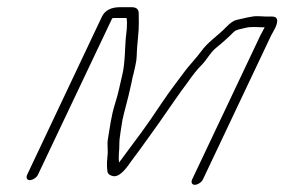

<svg xmlns="http://www.w3.org/2000/svg" viewBox="-20 -497 791 534"><path d="M62.7 4C70.7 4 81.9 -3 85.5 -11L292 -446C295.3 -447 297.3 -447 299.3 -447H331.3C332.3 -447 333.1 -443 333.2 -434C333.4 -425 332.6 -413 330.5 -397C327.3 -371 328.5 -321 319.7 -287C312.3 -257 310.2 -241 299.8 -208C289 -174 285.3 -140 280.4 -112C277 -95 281.3 -80 278.9 -63C278.1 -54 276.3 -39 278.6 -21C279.4 -14 284.2 -10 291.5 -8C303.9 -3 319.1 -13 336.7 -37C337 -38 347.4 -52 368.3 -80C385.9 -104 407.7 -135 425.6 -160C438.3 -178 486.7 -249 499.8 -265C516.4 -289 529.4 -305 539.6 -315C557.3 -333 563.7 -350 581.1 -364C597.2 -377 615.3 -393 630 -408C637.2 -415 648.5 -416 660.5 -419C678.1 -424 696.1 -421 716.1 -421C710.6 -410 704.5 -400 700.6 -391L514.4 2C510.8 10 513.6 17 521.6 17C529.6 17 540.8 10 544.4 2L730.6 -391C734.5 -400 740.3 -409 745.8 -420C755.4 -441 751.6 -451 736.6 -451H718.6C712.6 -451 705.9 -452 697.9 -452C681.2 -453 654.7 -445 639.8 -442C623.8 -439 610.7 -423 599.3 -412C580.9 -395 554.9 -376 540.2 -355C526.2 -336 505.3 -314 494.9 -300C470.1 -266 457.7 -252 427.4 -207C385.2 -143 363.7 -116 311.2 -45C308.6 -65 312.3 -77 312 -98C311.7 -113 318.2 -146 320.5 -163C323 -177 338.7 -233 341.4 -248L346.4 -270C347.6 -277 349.1 -285 351.6 -293L356.6 -315C361.6 -337 359.5 -343 361.7 -369C365.6 -413 366.8 -417 365.8 -461C365.2 -472 358.8 -477 345.8 -477H313.8C288.8 -477 272 -468 263.6 -451L55.5 -11C51.9 -3 54.7 4 62.7 4Z"/></svg>

Font: MewTooHand
Style: UltIta
Weight: 400
Designer: Mew Too, Robert Jablonski
Version: Version 0.77